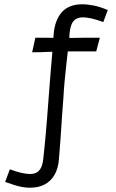

<svg xmlns="http://www.w3.org/2000/svg" viewBox="-20 -728 540 896"><path d="M120 148Q104 148 85.5 145Q67 142 47 135.5Q27 129 4 121L26 62Q55 73 79 78.5Q103 84 119 84Q142 84 155 74.5Q168 65 174.5 47.5Q181 30 183 3Q185 -15 187.5 -39.5Q190 -64 193 -97Q196 -130 199.5 -173.5Q203 -217 207 -272Q210 -310 212.5 -343Q215 -376 217.5 -405.5Q220 -435 222.5 -462Q225 -489 226.5 -514.5Q228 -540 230 -564Q235 -633 268 -670.5Q301 -708 364 -708Q389 -708 418.5 -702Q448 -696 483 -681L462 -625Q432 -636 408.5 -641.5Q385 -647 368 -647Q346 -647 332.5 -638Q319 -629 312.5 -610.5Q306 -592 304 -564Q304 -548 301 -525.5Q298 -503 295 -476Q292 -449 288.5 -417Q285 -385 281.5 -348.5Q278 -312 276 -273Q273 -235 270.5 -200Q268 -165 266 -133.5Q264 -102 262 -74Q260 -46 258 -23.5Q256 -1 255 14Q252 57 235 87Q218 117 189 132.5Q160 148 120 148ZM130 -484 145 -552Q161 -552 180.5 -552Q200 -552 220 -551.5Q240 -551 259 -551Q278 -551 292 -551Q304 -551 318 -551Q332 -551 347.5 -551.5Q363 -552 379.5 -552Q396 -552 413 -552Q430 -552 446 -552L429 -488Q428 -488 415 -488Q402 -488 382 -488Q362 -488 341.5 -488Q321 -488 305.5 -488Q290 -488 285 -488Q271 -488 251 -487.5Q231 -487 209.5 -486Q188 -485 168 -484.5Q148 -484 130 -484Z"/></svg>

Font: Truculenta Medium
Style: Regular
Weight: 500
Version: Version 1.002